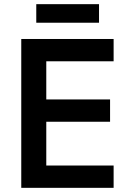

<svg xmlns="http://www.w3.org/2000/svg" viewBox="-20 -901 640 921"><path d="M82 0V-714H525V-607H202V-424H508V-317H202V-107H525V0ZM154 -792V-881H455V-792Z"/></svg>

Font: Noto Sans Mono SemiBold
Style: Regular
Weight: 600
Designer: Monotype Design Team
Foundry: Monotype Imaging Inc.
Version: Version 2.014; ttfautohint (v1.8.4.7-5d5b)